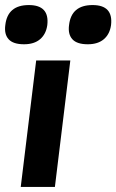

<svg xmlns="http://www.w3.org/2000/svg" viewBox="-45 -739 460 759"><path d="M-24 -640Q-15 -719 69 -719Q151 -719 142 -640Q137 -604 113.5 -584Q90 -564 50 -564Q7 -564 -11 -584Q-29 -604 -24 -640ZM228 -640Q237 -719 321 -719Q403 -719 394 -640Q389 -604 365.5 -584Q342 -564 302 -564Q259 -564 241 -584Q223 -604 228 -640ZM98 -500H233L172 0H37Z"/></svg>

Font: Haskoy ExtraBold
Style: Italic
Weight: 800
Designer: Ertekin Erdin
Foundry: Ertekin Erdin
Version: Version 2.000; ttfautohint (v1.8.4.7-5d5b)